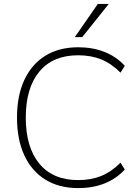

<svg xmlns="http://www.w3.org/2000/svg" viewBox="-20 -955 707 983"><path d="M381 8Q282 8 212 -35.5Q142 -79 104.5 -160Q67 -241 67 -353Q67 -465 104.5 -545.5Q142 -626 212 -669.5Q282 -713 381 -713Q455 -713 515.5 -689Q576 -665 619 -618L597 -583Q550 -630 498 -651Q446 -672 380 -672Q251 -672 181.5 -588.5Q112 -505 112 -353Q112 -201 181.5 -117Q251 -33 380 -33Q446 -33 498 -54Q550 -75 597 -122L619 -87Q576 -40 515.5 -16Q455 8 381 8ZM363 -765 481 -935H537L401 -765Z"/></svg>

Font: Nunito Sans 12pt ExtraLight 12pt ExtraLight
Style: Regular
Weight: 250
Version: Version 3.101;gftools[0.9.27]